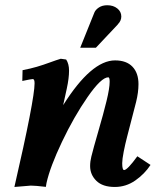

<svg xmlns="http://www.w3.org/2000/svg" viewBox="-20 -726 623 748"><path d="M428.2 -490.7Q472.7 -490.7 496.1 -466.1Q519.5 -441.4 519.5 -398.4Q519.5 -366.2 510.3 -329.1Q504.9 -308.1 493.4 -263.7Q481.9 -219.2 474.9 -192.1Q467.8 -165 461.9 -135Q456.1 -105 456.1 -90.3Q456.1 -63.5 463.4 -63.5Q476.1 -63.5 515.1 -117.2L566.4 -83.5Q543.5 -48.3 507.1 -22.9Q470.7 2.4 427.2 2.4Q379.9 2.4 355.5 -21.5Q331.1 -45.4 331.1 -79.1Q331.1 -97.2 335.9 -116.2Q343.3 -146.5 363 -214.4Q382.8 -282.2 395 -332.3Q407.2 -382.3 407.2 -407.7Q407.2 -424.8 401.9 -424.8Q374.5 -424.8 321.3 -348.1Q268.1 -271.5 221.4 -173.3Q174.8 -75.2 161.1 -12.7Q159.2 -2.9 158.7 2Q117.2 -2.9 100.1 -2.9L36.1 2.4Q114.7 -338.9 114.7 -401.4Q114.7 -418 107.9 -418Q101.6 -418 66.9 -410.6L67.9 -452.6Q98.6 -458.5 123.5 -465.8Q148.4 -473.1 174.3 -482.7Q200.2 -492.2 216.8 -497.1L237.8 -494.1Q249 -477.1 249 -450.7Q249 -421.4 240.2 -380.9Q237.8 -368.2 226.1 -316.4Q335.9 -490.7 428.2 -490.7ZM353.5 -540H292.5L347.7 -677.2Q352.1 -688 365.2 -696.8Q378.4 -705.6 397.9 -705.6Q421.4 -705.6 437 -693.1Q452.6 -680.7 452.6 -661.6Q452.6 -645 439 -631.3H439.5Q398.4 -588.4 353.5 -540Z"/></svg>

Font: Flanker
Style: Bold Italic
Weight: 700
Italic angle: -12°
Designer: Flanker
Version: Version 2.000